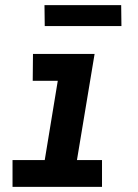

<svg xmlns="http://www.w3.org/2000/svg" viewBox="-20 -731 540 751"><path d="M29 0V-105H155L206 -415H108L109 -520H350L281 -105H379V0ZM155 -629 154 -711H454L455 -629Z"/></svg>

Font: Iosevka Term Curly XBd Obl
Style: Regular
Weight: 800
Italic angle: -9°
Designer: Belleve Invis
Foundry: Belleve Invis
Version: Version 32.3.0